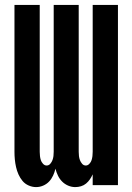

<svg xmlns="http://www.w3.org/2000/svg" viewBox="-20 -755 540 783"><path d="M287 8Q272 8 258 2Q244 -4 233.5 -14.5Q223 -25 216.5 -38.5Q210 -52 206 -67Q203 -53 196.5 -39Q190 -25 180 -14.5Q170 -4 156 2Q142 8 127 8Q112 8 97 1.5Q82 -5 72 -17Q62 -29 55.5 -43.5Q49 -58 45.5 -73.5Q42 -89 40.5 -104.5Q39 -120 39 -136V-735H142V-136Q142 -127 143 -118.5Q144 -110 146.5 -102Q149 -94 155.5 -87Q162 -80 170 -80Q179 -80 185 -87Q191 -94 194 -102Q197 -110 198 -118.5Q199 -127 199 -136V-735H301V-136Q301 -127 302 -118.5Q303 -110 306 -102Q309 -94 315 -87Q321 -80 330 -80Q338 -80 344.5 -87Q351 -94 353.5 -102Q356 -110 357 -118.5Q358 -127 358 -136V-735H461V0H358V-44Q353 -33 346.5 -23.5Q340 -14 331 -6.5Q322 1 310.5 4.5Q299 8 287 8Z"/></svg>

Font: Iosevka Term
Style: Bold
Weight: 700
Monospace: yes
Designer: Belleve Invis
Foundry: Belleve Invis
Version: Version 30.0.1